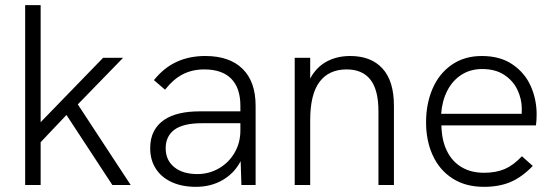

<svg xmlns="http://www.w3.org/2000/svg" viewBox="-20 -717 2154 744"><path d="M237.5 -271.5 137.5 -166V0H77.5V-697H137.5V-243.5L379.5 -493H457L281.5 -312.5L486.5 0H415.5Z M912.5 -92.5Q888 -45.5 842.5 -19.2Q797 7 739.5 7Q685 7 645 -11.5Q605 -30 583.5 -63.8Q562 -97.5 562 -142.5Q562 -181 576.5 -208.5Q591 -236 617.5 -253.5Q666 -285.5 753.5 -285.5H911.5V-307Q911.5 -376 876 -412Q840.5 -448 771.5 -448Q725.5 -448 689 -429.5Q652.5 -411 619.5 -369.5L576.5 -406.5Q615 -454.5 664.2 -477.2Q713.5 -500 775.5 -500Q869.5 -500 920 -450.2Q970.5 -400.5 970.5 -307V0H915.5ZM745 -42.5Q790 -42.5 828.2 -64.5Q866.5 -86.5 889 -125.2Q911.5 -164 911.5 -211.5V-239.5H761.5Q691 -239.5 656 -214.5Q622 -189 622 -142.5Q622 -96.5 655 -69.5Q688 -42.5 745 -42.5Z M1122 -493H1182V-412.5Q1205 -456 1245 -478Q1285 -500 1337 -500Q1418 -500 1462.2 -451.5Q1506.5 -403 1506.5 -307V0H1446.5V-285.5Q1446.5 -368.5 1415.5 -408.2Q1384.5 -448 1323 -448Q1254.5 -448 1218.2 -399.8Q1182 -351.5 1182 -251.5V0H1122Z M1631 -243Q1631 -315 1656.2 -373.5Q1681.5 -432 1730.5 -466Q1779.5 -500 1847 -500Q1918.5 -500 1966.2 -467.2Q2014 -434.5 2036.8 -383Q2059.5 -331.5 2059.5 -273.5Q2059.5 -265 2058.8 -252Q2058 -239 2056.5 -231H1690.5Q1691.5 -173.5 1711.8 -132.2Q1732 -91 1768.8 -69.2Q1805.5 -47.5 1855.5 -47.5Q1902.5 -47.5 1936.2 -62.2Q1970 -77 2002.5 -111.5L2044.5 -74Q2002.5 -30.5 1958.5 -11.8Q1914.5 7 1855 7Q1784 7 1733.5 -25.5Q1683 -58 1657 -114.8Q1631 -171.5 1631 -243ZM2001.5 -276Q2002 -282 2002 -294.5Q2002 -332.5 1985.5 -368Q1969 -403.5 1934.5 -426.5Q1900 -449.5 1848.5 -449.5Q1802.5 -449.5 1767.8 -427Q1733 -404.5 1713 -365Q1693 -325.5 1689.5 -276Z"/></svg>

Font: HK Grotesk Light
Style: Regular
Weight: 300
Designer: Alfredo Marco Pradil
Foundry: Hanken Design Co.
Version: Version 3.001